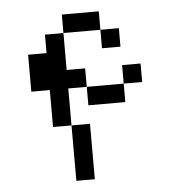

<svg xmlns="http://www.w3.org/2000/svg" viewBox="-45 -730 590 647"><g transform="rotate(-5 250.0 -407.0)"><path d="M437.5 -437.5V-500H375V-437.5H250V-375H375V-437.5ZM375 -562.5V-625H312.5V-562.5ZM187.5 -312.5V-125H250V-312.5ZM187.5 -312.5Q187.5 -312.5 187.5 -437.5H250V-500H187.5Q187.5 -500 187.5 -625H125V-562.5H62.5Q62.5 -562.5 62.5 -437.5H125Q125 -437.5 125 -312.5ZM187.5 -625H312.5V-687.5H187.5Z"/></g></svg>

Font: CalcUnifontExMono
Style: Regular
Weight: 500
Version: Version 15.0.06